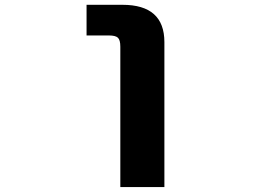

<svg xmlns="http://www.w3.org/2000/svg" viewBox="-20 -544 1040 783"><path d="M333 -399.4V-524.4H479.5Q650.4 -524.4 650.4 -372.1V218.8H470.7V-353.5Q470.7 -380.9 460.9 -390.1Q451.2 -399.4 423.8 -399.4Z"/></svg>

Font: GenEi Gothic M Heavy
Style: Regular
Weight: 800
Designer: o_tamon (Modified); [Source Han Sans]
Ryoko NISHIZUKA  (kana & ideographs); Paul D. Hunt (Latin, Greek & Cyrillic); Wenl
Version: Version 1.1a;Original Version 1.004